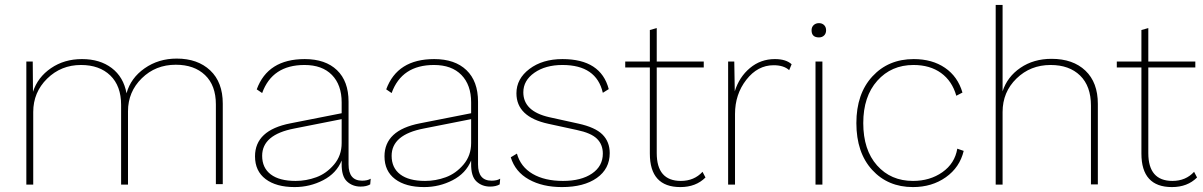

<svg xmlns="http://www.w3.org/2000/svg" viewBox="-20 -750 4888 780"><path d="M87 0V-500H113L114 -377Q133 -436 187 -473Q241 -510 313 -510Q386 -510 434 -473.5Q482 -437 494 -371Q511 -433 567.5 -472.5Q624 -512 698 -512Q783 -512 834 -464Q885 -416 885 -329V-2H857V-326Q857 -403 813 -445Q769 -487 694 -487Q612 -487 556 -432Q500 -377 500 -298V0H472V-324Q472 -401 428 -443.5Q384 -486 309 -486Q228 -486 171.5 -430.5Q115 -375 115 -295V0Z M1451 -16Q1473 -16 1486 -24L1484 -1Q1469 8 1445 8Q1412 8 1389.5 -13Q1367 -34 1368 -86V-98Q1347 -46 1293 -18Q1239 10 1177 10Q1102 10 1059 -22.5Q1016 -55 1016 -115Q1016 -221 1160 -249L1368 -290V-334Q1368 -405 1328.5 -445.5Q1289 -486 1217 -486Q1086 -486 1045 -372L1023 -387Q1068 -510 1218 -510Q1302 -510 1349 -465Q1396 -420 1396 -337V-82Q1396 -16 1451 -16ZM1181 -15Q1224 -15 1265 -30Q1306 -45 1337 -81.5Q1368 -118 1368 -169V-266L1176 -228Q1045 -203 1045 -117Q1045 -68 1080 -41.5Q1115 -15 1181 -15Z M1977 -16Q1999 -16 2012 -24L2010 -1Q1995 8 1971 8Q1938 8 1915.5 -13Q1893 -34 1894 -86V-98Q1873 -46 1819 -18Q1765 10 1703 10Q1628 10 1585 -22.5Q1542 -55 1542 -115Q1542 -221 1686 -249L1894 -290V-334Q1894 -405 1854.5 -445.5Q1815 -486 1743 -486Q1612 -486 1571 -372L1549 -387Q1594 -510 1744 -510Q1828 -510 1875 -465Q1922 -420 1922 -337V-82Q1922 -16 1977 -16ZM1707 -15Q1750 -15 1791 -30Q1832 -45 1863 -81.5Q1894 -118 1894 -169V-266L1702 -228Q1571 -203 1571 -117Q1571 -68 1606 -41.5Q1641 -15 1707 -15Z M2263 10Q2184 10 2128.5 -21Q2073 -52 2055 -111L2080 -126Q2095 -72 2144 -43.5Q2193 -15 2267 -15Q2341 -15 2385 -45Q2429 -75 2429 -126Q2429 -163 2405 -186.5Q2381 -210 2323 -222L2208 -247Q2078 -275 2078 -371Q2078 -430 2131 -470Q2184 -510 2265 -510Q2421 -510 2453 -388L2429 -373Q2403 -486 2265 -486Q2196 -486 2151 -454.5Q2106 -423 2106 -375Q2106 -298 2211 -274L2329 -248Q2398 -233 2427.5 -203.5Q2457 -174 2457 -128Q2457 -64 2404.5 -27Q2352 10 2263 10Z M2834 -52 2846 -29Q2807 10 2744 10Q2620 10 2620 -126V-476H2520V-500H2620V-628L2648 -636V-500H2839V-476H2648V-128Q2648 -15 2746 -15Q2800 -15 2834 -52Z M2938 0V-500H2963L2965 -379Q2983 -437 3026.5 -473.5Q3070 -510 3128 -510Q3173 -510 3196 -489L3186 -465Q3164 -485 3123 -485Q3058 -485 3012 -426Q2966 -367 2966 -287V0Z M3307 -598Q3277 -598 3277 -627Q3277 -640 3285.5 -648Q3294 -656 3307 -656Q3320 -656 3328 -648Q3336 -640 3336 -627Q3336 -614 3328 -606Q3320 -598 3307 -598ZM3321 -500V0H3293V-500Z M3692 -510Q3767 -510 3819 -474.5Q3871 -439 3890 -374L3865 -361Q3848 -421 3803 -453.5Q3758 -486 3691 -486Q3601 -486 3544 -422Q3487 -358 3487 -250Q3487 -141 3543 -78Q3599 -15 3689 -15Q3758 -15 3808.5 -50.5Q3859 -86 3869 -146L3895 -137Q3879 -70 3822.5 -30Q3766 10 3689 10Q3587 10 3523 -60Q3459 -130 3459 -250Q3459 -369 3524 -439.5Q3589 -510 3692 -510Z M4025 0V-730H4053V-379Q4072 -438 4125.5 -474.5Q4179 -511 4252 -511Q4339 -511 4389.5 -463Q4440 -415 4440 -328V-1H4412V-321Q4412 -400 4368 -443Q4324 -486 4248 -486Q4166 -486 4109.5 -431Q4053 -376 4053 -295V0Z M4831 -52 4843 -29Q4804 10 4741 10Q4617 10 4617 -126V-476H4517V-500H4617V-628L4645 -636V-500H4836V-476H4645V-128Q4645 -15 4743 -15Q4797 -15 4831 -52Z"/></svg>

Font: Elaine Sans ExtraLight
Style: Regular
Weight: 275
Designer: Wei Huang
Foundry: Wei Huang
Version: Version 2.001;December 24, 2019;FontCreator 12.0.0.2547 64-b